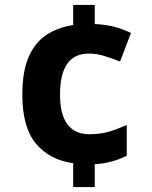

<svg xmlns="http://www.w3.org/2000/svg" viewBox="-20 -744 612 774"><path d="M362 -724V-647Q409 -645 444.5 -635Q480 -625 508 -611L464 -496Q429 -510 398.5 -519Q368 -528 338 -528Q222 -528 222 -363Q222 -281 252.5 -242Q283 -203 338 -203Q385 -203 418.5 -213Q452 -223 491 -240V-116Q460 -101 428.5 -92.5Q397 -84 362 -82V10H275V-86Q178 -100 124 -166Q70 -232 70 -362Q70 -456 95.5 -514.5Q121 -573 167.5 -603.5Q214 -634 275 -643V-724Z"/></svg>

Font: Noto Sans IKEA
Style: Bold
Weight: 600
Designer: Monotype Design Team
Foundry: Monotype Imaging Inc.
Version: Version 2.001